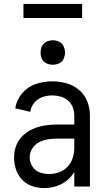

<svg xmlns="http://www.w3.org/2000/svg" viewBox="-20 -954 540 982"><path d="M206 8Q175 8 145 -2Q115 -12 93 -35Q71 -58 61.5 -88Q52 -118 52 -149Q52 -180 63 -209.5Q74 -239 97 -260.5Q120 -282 148.5 -294.5Q177 -307 207.5 -312Q238 -317 269 -317H360V-363Q360 -385 352 -405.5Q344 -426 327.5 -440Q311 -454 290 -460Q269 -466 247 -466Q222 -466 197 -457.5Q172 -449 155 -428Q138 -407 135 -382L58 -400Q64 -442 93 -476.5Q122 -511 163.5 -524.5Q205 -538 247 -538Q284 -538 320 -528Q356 -518 384.5 -494Q413 -470 426.5 -435Q440 -400 440 -363V0H360V-75Q353 -63 344 -52Q319 -22 282 -7Q245 8 206 8ZM360 -198V-245H269Q246 -245 222.5 -241Q199 -237 178 -225.5Q157 -214 144.5 -193.5Q132 -173 132 -149Q132 -125 145.5 -103Q159 -81 182.5 -72.5Q206 -64 231.5 -64Q257 -64 282 -73Q307 -82 325.5 -101.5Q344 -121 352 -146.5Q360 -172 360 -198ZM250 -623Q233 -623 217.5 -630Q202 -637 194.5 -652.5Q187 -668 188 -685Q187 -702 194.5 -717.5Q202 -733 217.5 -740.5Q233 -748 250 -748Q267 -748 282.5 -740.5Q298 -733 305 -717.5Q312 -702 313 -685Q312 -668 305 -652.5Q298 -637 282.5 -630Q267 -623 250 -623ZM100 -862V-934H400V-862Z"/></svg>

Font: Iosevka SS01
Style: Regular
Weight: 400
Monospace: yes
Designer: Belleve Invis
Foundry: Belleve Invis
Version: 2.3.3; ttfautohint (v1.8.3)